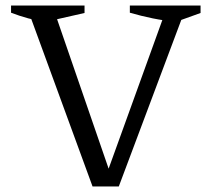

<svg xmlns="http://www.w3.org/2000/svg" viewBox="-20 -675 765 695"><path d="M315 0 79 -645H173L382 -39H364L583 -645H652L410 0ZM145 -596Q114 -600 82.5 -608.5Q51 -617 20 -629V-655H286V-628ZM617 -596Q575 -600 533 -608.5Q491 -617 450 -629V-655H706V-628Z"/></svg>

Font: Piazzolla Thin
Style: Regular
Weight: 400
Version: Version 2.001